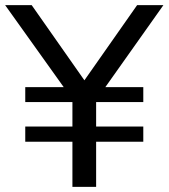

<svg xmlns="http://www.w3.org/2000/svg" viewBox="-27 -725 654 745"><path d="M254 0V-175H71V-234H254V-329H71V-387H228V-376L-7 -705H96L312 -397H289L505 -705H607L374 -376V-387H529V-329H346V-234H529V-175H346V0Z"/></svg>

Font: Mulish Medium
Style: Regular
Weight: 500
Designer: Vernon Adams
Foundry: Vernon Adams
Version: Version 3.603; ttfautohint (v1.8.3)